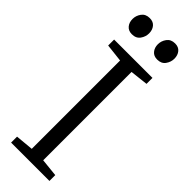

<svg xmlns="http://www.w3.org/2000/svg" viewBox="-312 -964 979 979"><g transform="rotate(45 178.0 -474.5)"><path d="M83.5 -826Q59 -826 45.2 -842.5Q31.5 -859 31.5 -883.5Q31.5 -908 46.5 -928.5Q61.5 -949 90.5 -949H91.5Q116.5 -949 130 -932.5Q143.5 -916 143.5 -891.5Q143.5 -867 128.8 -846.5Q114 -826 84.5 -826ZM266 -826Q241.5 -826 227.8 -842.5Q214 -859 214 -883.5Q214 -908 229 -928.5Q244 -949 273 -949H274Q299 -949 312.5 -932.5Q326 -916 326 -891.5Q326 -867 311.2 -846.5Q296.5 -826 267 -826ZM136.5 -52V-689L39.5 -700V-743H316V-700L219 -689V-52L316 -42V0H39.5V-43Z"/></g></svg>

Font: Merriweather 7pt Light
Style: Regular
Weight: 300
Designer: Eben Sorkin
Foundry: Eben Sorkin
Version: Version 2.200;gftools[0.9.31]